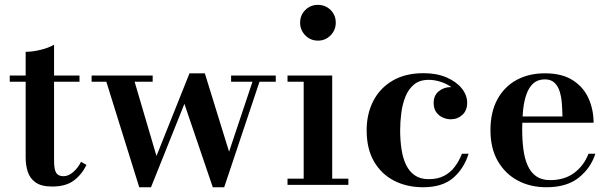

<svg xmlns="http://www.w3.org/2000/svg" viewBox="-20 -778 2568 808"><path d="M200 7Q154.5 7 130.2 -10Q106 -27 97 -54.8Q88 -82.5 88 -114.5V-560Q117.5 -560 151.8 -568.5Q186 -577 207.5 -590V-102Q207.5 -64.5 216.5 -50.5Q225.5 -36.5 247 -36.5Q268 -36.5 288 -53.8Q308 -71 321 -97L344 -84Q324 -43 290.2 -18Q256.5 7 200 7ZM21 -434V-460H314.5V-434Z M1140.5 -460V-434H1072L923.5 10H875.5L756 -341L615.5 10H566L427.5 -434H365.5V-460H622.5V-434H546.5L638.5 -121.5L777.5 -469.5H842L944 -139.5L1042.5 -434H952.5V-460Z M1318 -607Q1286.5 -607 1264.8 -629.2Q1243 -651.5 1243 -682.5Q1243 -714.5 1264.8 -736Q1286.5 -757.5 1318 -757.5Q1349.5 -757.5 1371.2 -736Q1393 -714.5 1393 -682.5Q1393 -651.5 1371.2 -629.2Q1349.5 -607 1318 -607ZM1378 -460V-26H1446V0H1190V-26H1258V-434H1190V-460Z M1760 10Q1693 10 1639.2 -17.2Q1585.5 -44.5 1554.2 -98Q1523 -151.5 1523 -230Q1523 -298.5 1550.8 -352.8Q1578.5 -407 1632 -438.5Q1685.5 -470 1762.5 -470Q1818 -470 1859.2 -452.2Q1900.5 -434.5 1923.2 -406Q1946 -377.5 1946 -345.5Q1946 -313 1925.8 -294.5Q1905.5 -276 1877 -276Q1860.5 -276 1843.8 -283.2Q1827 -290.5 1816 -305.8Q1805 -321 1805 -344.5Q1805 -377 1826.8 -394.2Q1848.5 -411.5 1877 -411.5Q1904 -411.5 1924.5 -394.8Q1945 -378 1945 -345.5H1919Q1919 -367 1906.5 -384.8Q1894 -402.5 1874 -415.2Q1854 -428 1830.5 -435Q1807 -442 1784.5 -442Q1746 -442 1722.5 -422.5Q1699 -403 1686.2 -371.2Q1673.5 -339.5 1668.8 -302.5Q1664 -265.5 1664 -230Q1664 -187 1669.8 -149.5Q1675.5 -112 1689 -84Q1702.5 -56 1725.8 -40Q1749 -24 1783.5 -24Q1822 -24 1848.8 -38Q1875.5 -52 1893.8 -76.2Q1912 -100.5 1924 -131H1952Q1932.5 -68.5 1887 -29.2Q1841.5 10 1760 10Z M2279 10Q2212 10 2159 -18.2Q2106 -46.5 2075 -100Q2044 -153.5 2044 -230Q2044 -306.5 2073.2 -360Q2102.5 -413.5 2154 -441.5Q2205.5 -469.5 2273 -469.5Q2345.5 -469.5 2390.8 -440.2Q2436 -411 2457 -363.5Q2478 -316 2478 -261.5H2111.5V-288H2347Q2346.5 -314.5 2344.5 -342Q2342.5 -369.5 2335.5 -392.5Q2328.5 -415.5 2313.5 -429.8Q2298.5 -444 2273 -444Q2244 -444 2225.2 -427.8Q2206.5 -411.5 2196 -382.8Q2185.5 -354 2181.5 -316.5Q2177.5 -279 2177.5 -236Q2177.5 -189.5 2182.5 -150.2Q2187.5 -111 2200.5 -81.8Q2213.5 -52.5 2236.5 -36.2Q2259.5 -20 2295 -20Q2356.5 -20 2397.2 -51Q2438 -82 2456.5 -131H2485.5Q2466 -70.5 2415.5 -30.2Q2365 10 2279 10Z"/></svg>

Font: Bodoni Moda 9pt SemiBold
Style: Regular
Weight: 600
Designer: Owen Earl
Foundry: indestructible type
Version: Version 2.005